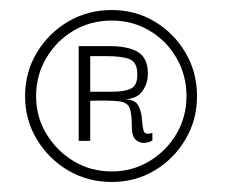

<svg xmlns="http://www.w3.org/2000/svg" viewBox="-20 -592 448 383"><path d="M203 -229Q155 -229 116 -252Q77 -275 53.5 -314Q30 -353 30 -400Q30 -448 53.5 -487Q77 -526 116 -549Q155 -572 203 -572Q250 -572 288.5 -549Q327 -526 350 -487Q373 -448 373 -400Q373 -353 350 -314Q327 -275 288.5 -252Q250 -229 203 -229ZM203 -250Q244 -250 278 -270.5Q312 -291 332 -325Q352 -359 352 -400Q352 -442 332 -476.5Q312 -511 278 -531Q244 -551 203 -551Q161 -551 127 -531Q93 -511 72.5 -476.5Q52 -442 52 -400Q52 -359 72.5 -325Q93 -291 127 -270.5Q161 -250 203 -250ZM137 -311V-500H199Q236 -500 255.5 -488Q275 -476 275 -445Q275 -425 263.5 -409.5Q252 -394 227 -394Q249 -394 255.5 -382Q262 -370 263 -355Q264 -340 266.5 -331Q269 -322 284 -327V-312Q279 -308 269 -307Q259 -306 251 -313Q243 -320 243 -339Q243 -366 238.5 -377Q234 -388 216.5 -390Q199 -392 160 -391V-311ZM160 -409H203Q229 -409 241.5 -415.5Q254 -422 254 -443Q254 -468 238.5 -474Q223 -480 194 -480H160Z"/></svg>

Font: Darker Grotesque Light
Style: Regular
Weight: 300
Designer: Gabriel Lam
Foundry: TypeRant
Version: Version 1.000;gftools[0.9.28]